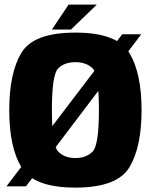

<svg xmlns="http://www.w3.org/2000/svg" viewBox="-20 -826 652 851"><path d="M8.5 0H95L606 -674H521.5ZM314 5.5Q499 5.5 553.2 -84Q607.5 -173.5 607.5 -337.5Q607.5 -502 553.2 -591.8Q499 -681.5 314 -681.5Q129 -681.5 75 -592.2Q21 -503 21 -337.5Q21 -173.5 75.2 -84Q129.5 5.5 314 5.5ZM314 -125.5Q266 -125.5 238 -154.2Q210 -183 210 -337.5Q210 -495.5 238 -523Q266 -550.5 314 -550.5Q362.5 -550.5 390.5 -523Q418.5 -495.5 418.5 -337.5Q418.5 -183 390.5 -154.2Q362.5 -125.5 314 -125.5ZM210 -695H294.5L409 -805.5H284Z"/></svg>

Font: Anybody SemiCondensed ExtraBold
Style: Regular
Weight: 800
Width: 4
Version: Version 1.113;gftools[0.9.25]